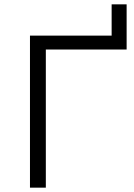

<svg xmlns="http://www.w3.org/2000/svg" viewBox="-20 -864 615 884"><path d="M118 -700H494V-844H563V-636H191V0H118Z"/></svg>

Font: Montserrat-Regular
Style: Regular
Weight: 400
Version: Version 7.200